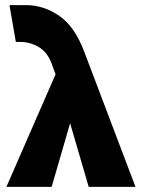

<svg xmlns="http://www.w3.org/2000/svg" viewBox="-20 -731 550 751"><path d="M327 0 230 -332Q219 -373 211 -399Q203 -425 197 -441.5Q191 -458 186 -471Q170 -522 135.5 -544.5Q101 -567 58 -567Q52 -567 50.5 -567Q49 -567 42 -567L17 -711Q29 -711 46.5 -711Q64 -711 82 -711Q150 -711 211 -669.5Q272 -628 309 -530L510 0ZM5 0 219 -490 278 -331 182 0Z"/></svg>

Font: Ysabeau Infant Black
Style: Regular
Weight: 900
Designer: Christian Thalmann (Catharsis Fonts)
Version: Version 2.001;gftools[0.9.30]; featfreeze: ss01,ss02,lnum